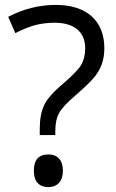

<svg xmlns="http://www.w3.org/2000/svg" viewBox="-20 -744 469 778"><path d="M204.1 -196.8V-212.9C204.1 -243.7 209.5 -268.6 220.2 -287.1C230.5 -305.7 252.4 -329.1 285.2 -356.9C326.2 -392.6 353 -418.9 365.2 -435.1C390.1 -467.3 402.8 -501.5 402.8 -548.8C402.8 -660.2 330.6 -724.1 206.1 -724.1C139.2 -724.1 74.7 -708 13.2 -675.8L42 -609.9C73.7 -626 101.6 -636.7 126 -643.1C150.4 -648.9 175.3 -651.9 201.2 -651.9C281.2 -651.9 325.2 -614.3 325.2 -547.9C325.2 -521 319.3 -498.5 308.1 -479.5C296.4 -460.4 268.6 -432.6 224.1 -395C192.4 -367.7 170.4 -341.8 158.7 -317.4C147 -292.5 141.1 -261.2 141.1 -223.1V-196.8ZM117.2 -51.8C117.2 -4.9 142.1 14.2 175.8 14.2C212.9 14.2 234.9 -10.3 234.9 -51.8C234.9 -94.7 213.4 -118.2 175.8 -118.2C136.7 -118.2 117.2 -96.2 117.2 -51.8Z"/></svg>

Font: Sahel
Style: Regular
Weight: 400
Foundry: Saber Rastikerdar (saber.rastikerdar@gmail.com)
Version: Version 3.4.0